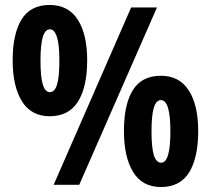

<svg xmlns="http://www.w3.org/2000/svg" viewBox="-20 -744 849 773"><path d="M180 -724Q255 -724 293 -665Q331 -606 331 -501Q331 -394 294 -335Q257 -276 180 -276Q106 -276 68.5 -336Q31 -396 31 -501Q31 -608 67 -666Q103 -724 180 -724ZM612 -714 299 0H196L508 -714ZM181 -626Q162 -626 152.5 -595.5Q143 -565 143 -500Q143 -433 152.5 -403Q162 -373 181 -373Q200 -373 209.5 -403Q219 -433 219 -500Q219 -566 209 -596Q199 -626 181 -626ZM628 -439Q702 -439 740 -380Q778 -321 778 -216Q778 -109 741.5 -50Q705 9 628 9Q553 9 516 -51.5Q479 -112 479 -216Q479 -324 515 -381.5Q551 -439 628 -439ZM628 -341Q609 -341 599.5 -311Q590 -281 590 -215Q590 -149 599.5 -119Q609 -89 629 -89Q666 -89 666 -215Q666 -341 628 -341Z"/></svg>

Font: Noto Sans Gujarati Condensed
Style: Bold
Weight: 700
Width: 3
Designer: Jelle Bosma - Monotype Design Team, Universal Thirst
Foundry: Monotype Imaging Inc.
Version: Version 2.106; ttfautohint (v1.8.4.7-5d5b)